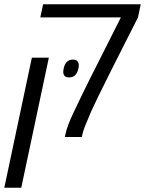

<svg xmlns="http://www.w3.org/2000/svg" viewBox="-57 -650 687 911"><path d="M597.7 -567.4 471.7 -318.4Q394 -163.1 375 -120.1Q338.9 -37.1 335 -16.6L331.1 0H250.5L254.4 -16.6Q260.7 -49.3 290 -111.8Q319.3 -174.3 333 -201.7Q383.3 -304.2 396 -328.1L516.6 -567.4H134.3L147.5 -629.9H610.8ZM-36.6 240.7 94.2 -376.5H174.8L43.9 240.7ZM288.1 -367.2Q316.9 -367.2 316.9 -339.8Q316.9 -333 314.9 -324.7Q306.2 -282.7 270.5 -282.7Q243.2 -282.7 243.2 -309.1Q243.2 -315.9 245.1 -324.7Q253.9 -367.2 288.1 -367.2Z"/></svg>

Font: Open Sans Hebrew
Style: Italic
Weight: 400
Italic angle: -12°
Foundry: Ascender Corporation, Yanek Iontef
Version: Version 2.001;PS 002.001;hotconv 1.0.70;makeotf.lib2.5.58329